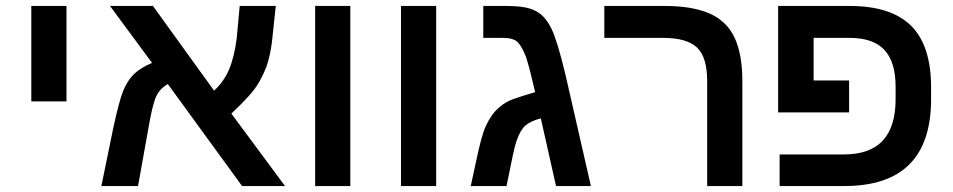

<svg xmlns="http://www.w3.org/2000/svg" viewBox="-20 -624 3198 644"><path d="M85 -284V-604H203V-284Z M349 -604H493L698 -320Q731 -350 748.5 -391.5Q766 -433 774 -496L784 -604H905L893 -491Q888 -443 874 -401Q864 -375 850.5 -351Q837 -327 814 -301.5Q791 -276 756 -243L936 0H792L543 -342Q512 -325 500 -291Q489 -261 476 -184L443 0H320L361 -200Q370 -241 378 -271Q386 -301 393 -319Q408 -355 430 -376Q452 -397 490 -413Z M1037 0V-604H1155V0Z M1325 0V-604H1443V0Z M1559 0 1578 -88Q1586 -126 1593.5 -154Q1601 -182 1609 -200Q1618 -220 1629.5 -236.5Q1641 -253 1657 -266Q1677 -283 1702.5 -292Q1728 -301 1775 -315Q1766 -354 1758.5 -383Q1751 -412 1745 -431Q1731 -468 1716 -483Q1701 -497 1667 -497H1601V-604H1678Q1739 -604 1769 -591Q1790 -582 1804.5 -566Q1819 -550 1831 -525Q1850 -485 1877 -372L1962 0H1845L1794 -227Q1760 -218 1743 -203.5Q1726 -189 1714 -155Q1708 -140 1700.5 -105Q1693 -70 1679 0Z M2470 0H2352V-352Q2352 -432 2318 -464.5Q2284 -497 2203 -497H2007V-604H2209Q2303 -604 2360.5 -578.5Q2418 -553 2444 -497.5Q2470 -442 2470 -351Z M2984 -333Q2984 -416 2946.5 -456.5Q2909 -497 2829 -497H2709V-354H2828V-247H2590V-604H2830Q2969 -604 3036 -537.5Q3103 -471 3103 -331V-291Q3103 0 2812 0H2595V-106H2811Q2984 -106 2984 -291Z"/></svg>

Font: Noto Sans Hebrew Droid SemiBold
Style: Regular
Weight: 600
Designer: Monotype Design Team
Foundry: Monotype Imaging Inc.
Version: Version 1.100; ttfautohint (v1.8.4.7-5d5b)